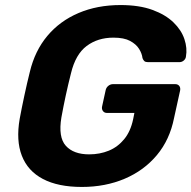

<svg xmlns="http://www.w3.org/2000/svg" viewBox="-20 -730 758 760"><path d="M304 10Q210 10 150 -21.5Q90 -53 66.5 -113.5Q43 -174 58 -260Q66 -303 76.5 -352Q87 -401 98 -445Q118 -529 167.5 -588Q217 -647 291 -678.5Q365 -710 457 -710Q531 -710 583 -691Q635 -672 666.5 -641.5Q698 -611 710 -575Q722 -539 716 -506Q715 -497 707.5 -490.5Q700 -484 690 -484H566Q556 -484 551.5 -488Q547 -492 544 -500Q542 -518 530.5 -536.5Q519 -555 495 -568Q471 -581 429 -581Q367 -581 323 -548Q279 -515 261 -440Q250 -397 240.5 -353Q231 -309 223 -265Q210 -187 240.5 -153Q271 -119 333 -119Q375 -119 410.5 -133.5Q446 -148 471.5 -179Q497 -210 507 -258L512 -283H403Q393 -283 387.5 -290.5Q382 -298 384 -308L398 -372Q400 -383 408.5 -390Q417 -397 428 -397H673Q684 -397 689.5 -390Q695 -383 693 -372L669 -263Q652 -177 601 -116Q550 -55 473.5 -22.5Q397 10 304 10Z"/></svg>

Font: Rubik SemiBold
Style: Italic
Weight: 600
Italic angle: -12°
Designer: Hubert and Fischer
Foundry: Hubert and Fischer
Version: Version 2.300;gftools[0.9.30]